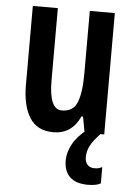

<svg xmlns="http://www.w3.org/2000/svg" viewBox="-54 -584 593 856"><g transform="rotate(5 242.0 -156.5)"><path d="M425 -543V0H337L324 -71H317Q280 10 198 10Q125 10 91.5 -43.5Q58 -97 58 -189V-543H170V-219Q170 -90 227 -90Q278 -90 295.5 -133.5Q313 -177 313 -262V-543ZM352 108Q352 129 363 141.5Q374 154 395 154Q407 154 415 151.5Q423 149 429 146V219Q420 224 405.5 227Q391 230 372 230Q318 230 291 204Q264 178 264 130Q264 94 284.5 56.5Q305 19 348 -14L408 0Q376 34 364 58Q352 82 352 108Z"/></g></svg>

Font: Noto Sans Ethiopic ExtraCondensed SemiBold
Style: Regular
Weight: 600
Width: 2
Designer: Monotype Design Team
Foundry: Monotype Imaging Inc.
Version: Version 2.102; ttfautohint (v1.8.4.7-5d5b)